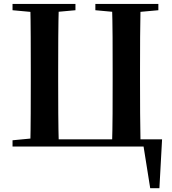

<svg xmlns="http://www.w3.org/2000/svg" viewBox="-20 -761 891 997"><path d="M137.2 0Q139.2 -86.6 139.5 -173.3Q139.9 -259.9 139.9 -346.1V-393.6Q139.9 -481.3 139.5 -568.4Q139.2 -655.6 137.2 -740.5H285.6Q283.1 -654.1 282.6 -567.9Q282.1 -481.6 282.1 -393.6V-346.1Q282.1 -258.5 282.6 -171.8Q283.1 -85.2 285.6 0ZM561.5 0Q564.2 -85.2 564.6 -171.8Q565 -258.5 565 -346.9V-393.6Q565 -481.3 564.6 -568.1Q564.2 -654.9 561.5 -740.5H709.9Q708.1 -655.6 707.6 -569.3Q707.1 -483 707.1 -393.6V-346.1Q707.1 -259.9 707.6 -173.3Q708.1 -86.6 709.9 0ZM211.1 0V-37.6H821.6L807.7 216.3H760L720.2 -33.6L782.9 0ZM45.1 -707.9V-740.5H371.8V-707.9L221.3 -694.2H193.8ZM475.2 -707.9V-740.5H802.3V-707.9L651 -694.2H624.3ZM45.1 0V-32.6L198.2 -47.3H211.1V0Z"/></svg>

Font: Noto Serif SC ExtraLight
Style: Regular
Weight: 200
Designer: Ryoko NISHIZUKA 西塚涼子 (kana & ideographs); Frank Grießhammer (Latin, Greek & Cyrillic); Wenlong ZHANG 张文龙 (bopomofo); San
Foundry: Adobe
Version: Version 2.002-H1;hotconv 1.1.0;makeotfexe 2.6.0